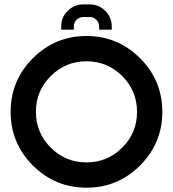

<svg xmlns="http://www.w3.org/2000/svg" viewBox="-20 -870 802 890"><path d="M380.9 0Q235.4 0 132.3 -103Q29.3 -206.1 29.3 -351.6Q29.3 -497.1 132.3 -600.1Q235.4 -703.1 380.9 -703.1Q526.4 -703.1 629.4 -600.1Q732.4 -497.1 732.4 -351.6Q732.4 -206.1 629.4 -103Q526.4 0 380.9 0ZM380.9 -117.2Q478 -117.2 546.6 -185.8Q615.2 -254.4 615.2 -351.6Q615.2 -448.7 546.6 -517.3Q478 -585.9 380.9 -585.9Q283.7 -585.9 215.1 -517.3Q146.5 -448.7 146.5 -351.6Q146.5 -254.4 215.1 -185.8Q283.7 -117.2 380.9 -117.2ZM366.2 -849.6H395.5Q438 -849.6 468 -819.6Q498 -789.6 498 -747.1V-732.4H439.5V-747.1Q439.5 -765.6 426.5 -778.3Q413.6 -791 395.5 -791H366.2Q348.1 -791 335.2 -778.3Q322.3 -765.6 322.3 -747.1V-732.4H263.7V-747.1Q263.7 -789.6 293.7 -819.6Q323.7 -849.6 366.2 -849.6Z"/></svg>

Font: Gerhaus
Style: Regular
Weight: 400
Designer: GGBotNet
Foundry: GGBotNet
Version: 1.01